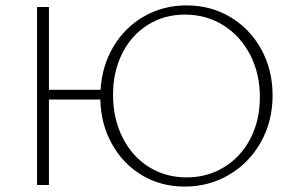

<svg xmlns="http://www.w3.org/2000/svg" viewBox="-20 -684 1087 710"><path d="M988 -331Q988 -236 945 -159Q902 -82 827.5 -38Q753 6 663 6Q575 6 505 -36Q435 -78 394 -151.5Q353 -225 351 -316H161V0H117V-658H161V-352H352Q357 -441 400 -512.5Q443 -584 513.5 -624Q584 -664 670 -664Q760 -664 832.5 -620.5Q905 -577 946.5 -501Q988 -425 988 -331ZM941 -325Q941 -412 905 -481.5Q869 -551 806 -590.5Q743 -630 664 -630Q587 -630 526.5 -592Q466 -554 432 -486.5Q398 -419 398 -333Q398 -246 433 -176Q468 -106 530 -67Q592 -28 670 -28Q747 -28 809 -66Q871 -104 906 -171.5Q941 -239 941 -325Z"/></svg>

Font: Ysabeau Infant Light
Style: Regular
Weight: 300
Designer: Christian Thalmann (Catharsis Fonts)
Version: Version 0.003